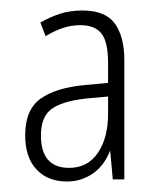

<svg xmlns="http://www.w3.org/2000/svg" viewBox="-20 -742 311 366"><path d="M137 -722Q181 -722 199 -697Q217 -672 217 -627V-400H195L190 -455Q178 -425 156 -410.5Q134 -396 108 -396Q71 -396 49.5 -419Q28 -442 28 -484Q28 -533 57.5 -554Q87 -575 143 -580L186 -584V-622Q186 -662 173.5 -678Q161 -694 133 -694Q115 -694 98 -688Q81 -682 67 -673L57 -699Q74 -709 93.5 -715.5Q113 -722 137 -722ZM153 -555Q105 -551 81.5 -536.5Q58 -522 58 -484Q58 -422 112 -422Q147 -422 166.5 -450.5Q186 -479 186 -525V-558Z"/></svg>

Font: Noto Sans Arabic UI XCn XLt
Style: Regular
Weight: 200
Width: 2
Designer: Monotype Design Team, Nadine Chahine and Nizar Qandah
Foundry: Monotype Imaging Inc.
Version: Version 2.010; ttfautohint (v1.8.4.7-5d5b)